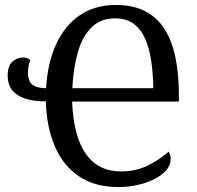

<svg xmlns="http://www.w3.org/2000/svg" viewBox="-20 -745 794 775"><path d="M458 10Q363 10 299 -33Q235 -76 201.5 -154Q168 -232 165 -336Q93 -335 52 -361Q11 -387 11 -439Q11 -480 30.5 -496.5Q50 -513 73 -513Q83 -513 90 -510Q97 -507 103 -502Q98 -492 95.5 -480Q93 -468 93 -452Q93 -416 111.5 -402.5Q130 -389 166 -389Q172 -492 207 -567.5Q242 -643 303 -684Q364 -725 447 -725Q517 -725 565.5 -700Q614 -675 644 -628Q674 -581 688 -513.5Q702 -446 702 -362V-335H271Q274 -264 288 -211Q302 -158 327 -123Q352 -88 387.5 -70.5Q423 -53 469 -53Q526 -53 573.5 -75.5Q621 -98 661 -133Q665 -126 667 -119Q669 -112 669 -103Q669 -79 651.5 -58.5Q634 -38 604 -22.5Q574 -7 536 1.5Q498 10 458 10ZM599 -389Q598 -447 590.5 -498.5Q583 -550 566 -588.5Q549 -627 519.5 -649Q490 -671 444 -671Q387 -671 350 -635Q313 -599 294.5 -535Q276 -471 272 -389Z"/></svg>

Font: Noto Serif SemiCondensed
Style: Regular
Weight: 400
Width: 4
Designer: Monotype Design Team
Foundry: Monotype Imaging Inc.
Version: Version 2.013